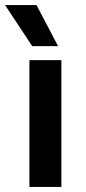

<svg xmlns="http://www.w3.org/2000/svg" viewBox="-39 -737 338 757"><path d="M0 0ZM77 -500H203V0H77ZM-19 -717H105L190 -555H88Z"/></svg>

Font: Sarabun
Style: Bold
Weight: 700
Designer: Suppakit Chalermlarp | Katatrad Co.,Ltd.
Foundry: Cadson Demak Co.,Ltd.
Version: Version 1.000; ttfautohint (v1.6)